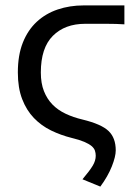

<svg xmlns="http://www.w3.org/2000/svg" viewBox="-20 -506 506 710"><path d="M351 184 285 157Q312 125 323 106.5Q334 88 334 70Q334 60 331 51Q328 42 318.5 34Q309 26 291.5 18.5Q274 11 245 4Q205 -6 169 -23.5Q133 -41 105.5 -69.5Q78 -98 62 -139.5Q46 -181 46 -238Q46 -302 64.5 -348.5Q83 -395 116 -425.5Q149 -456 193.5 -471Q238 -486 289 -486H440V-416Q411 -418 373.5 -418Q336 -418 295 -418Q220 -418 175.5 -373.5Q131 -329 131 -238Q131 -198 142.5 -169Q154 -140 174 -119.5Q194 -99 222.5 -85.5Q251 -72 285 -64Q355 -47 381.5 -21.5Q408 4 408 50Q408 73 393.5 109.5Q379 146 351 184Z"/></svg>

Font: Pinyin1712
Style: Regular
Weight: 400
Version: Version 1